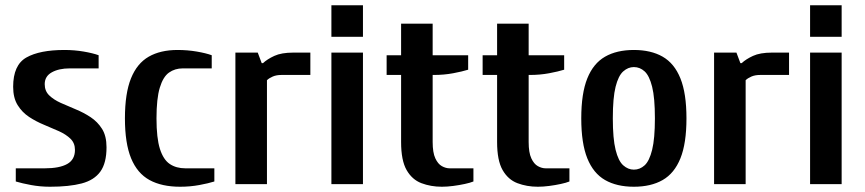

<svg xmlns="http://www.w3.org/2000/svg" viewBox="-20 -700 3290 730"><path d="M170 10Q133 10 98 3.5Q63 -3 40 -10V-60H150Q206 -60 235.5 -76.5Q265 -93 265 -130Q265 -156 248 -172.5Q231 -189 204.5 -201Q178 -213 147.5 -225.5Q117 -238 90.5 -255.5Q64 -273 47 -300.5Q30 -328 30 -370Q30 -453 80.5 -481.5Q131 -510 225 -510Q263 -510 298 -504Q333 -498 355 -490V-440H245Q204 -440 177 -425Q150 -410 150 -380Q150 -354 167 -337.5Q184 -321 210.5 -309Q237 -297 267.5 -284.5Q298 -272 324.5 -254.5Q351 -237 368 -210Q385 -183 385 -140Q385 -80 361.5 -47.5Q338 -15 290.5 -2.5Q243 10 170 10Z M665 10Q595 10 548.5 -15.5Q502 -41 478.5 -98Q455 -155 455 -250Q455 -345 478 -402Q501 -459 545.5 -484.5Q590 -510 655 -510Q693 -510 728 -504Q763 -498 785 -490V-440H675Q645 -440 622.5 -424Q600 -408 587.5 -366.5Q575 -325 575 -250Q575 -175 588 -134Q601 -93 625.5 -76.5Q650 -60 685 -60H795V-10Q773 -3 738 3.5Q703 10 665 10Z M875 0V-500H960L975 -460H980Q996 -475 1023 -487.5Q1050 -500 1095 -500H1160V-415H1050Q1031 -415 1017 -409Q1003 -403 995 -395V0Z M1240 0V-500H1360V0ZM1240 -560V-680H1360V-560Z M1660 10Q1618 10 1582.4 -3.5Q1546.8 -17 1525.9 -53.5Q1505 -90 1505 -160V-415H1450V-490H1505V-610H1625V-490H1760V-435Q1737.5 -428 1702.8 -421.5Q1668 -415 1630 -415H1625V-160Q1625 -120 1635 -98.3Q1645 -76.6 1660 -68.3Q1675 -60 1690 -60H1780V-10Q1767.8 -5 1746.9 -0.5Q1726 4 1703 7Q1680 10 1660 10Z M2025 10Q1983 10 1947.4 -3.5Q1911.8 -17 1890.9 -53.5Q1870 -90 1870 -160V-415H1815V-490H1870V-610H1990V-490H2125V-435Q2102.5 -428 2067.8 -421.5Q2033 -415 1995 -415H1990V-160Q1990 -120 2000 -98.3Q2010 -76.6 2025 -68.3Q2040 -60 2055 -60H2145V-10Q2132.8 -5 2111.9 -0.5Q2091 4 2068 7Q2045 10 2025 10Z M2390 10Q2325 10 2280.5 -15.5Q2236 -41 2213 -98Q2190 -155 2190 -250Q2190 -345 2213 -402Q2236 -459 2280.5 -484.5Q2325 -510 2390 -510Q2455 -510 2499.5 -484.5Q2544 -459 2567 -402Q2590 -345 2590 -250Q2590 -155 2567 -98Q2544 -41 2499.5 -15.5Q2455 10 2390 10ZM2390 -55Q2413 -55 2431 -71.5Q2449 -88 2459.5 -130.5Q2470 -173 2470 -250Q2470 -328 2459.5 -370Q2449 -412 2431 -428.5Q2413 -445 2390 -445Q2368 -445 2349.5 -428.5Q2331 -412 2320.5 -370Q2310 -328 2310 -250Q2310 -173 2320.5 -130.5Q2331 -88 2349.5 -71.5Q2368 -55 2390 -55Z M2695 0V-500H2780L2795 -460H2800Q2816 -475 2843 -487.5Q2870 -500 2915 -500H2980V-415H2870Q2851 -415 2837 -409Q2823 -403 2815 -395V0Z M3060 0V-500H3180V0ZM3060 -560V-680H3180V-560Z"/></svg>

Font: Cuprum
Style: Regular
Weight: 400
Designer: Jovanny Lemonad
Foundry: Jovanny Lemonad
Version: Version 3.000